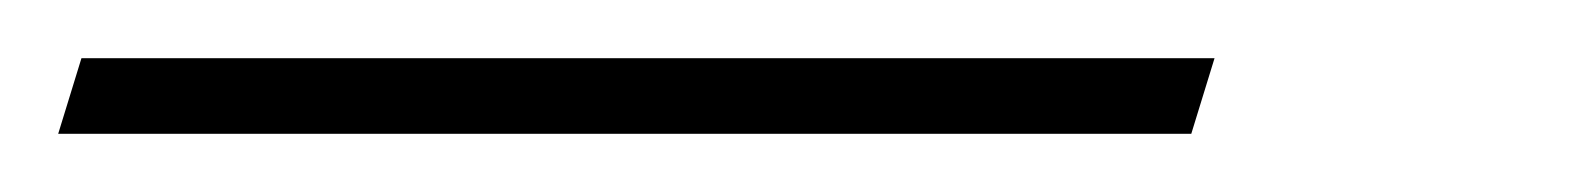

<svg xmlns="http://www.w3.org/2000/svg" viewBox="-131 89 540 66"><path d="M-103 109H286.5L278.5 135H-111Z"/></svg>

Font: Newsreader 36pt ExtraLight
Style: Italic
Weight: 250
Italic angle: -17°
Designer: Hugues Gentile
Foundry: Production Type
Version: Version 1.003